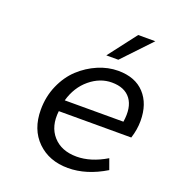

<svg xmlns="http://www.w3.org/2000/svg" viewBox="-133 -827 866 946"><g transform="rotate(20 300.0 -354.0)"><path d="M316.9 -573.2 430.2 -721.2H520L379.9 -573.2ZM328.1 13.2Q229.5 13.2 167.2 -47.6Q105 -108.4 105 -211.9Q105 -280.8 131.1 -340.1Q157.2 -399.4 199.5 -438.5Q241.7 -477.5 293.9 -499.8Q346.2 -522 398.9 -522Q488.3 -522 537.1 -469.2Q585.9 -416.5 585.9 -327.1Q585.9 -281.2 570.8 -234.9H190.9Q181.2 -153.3 225.1 -103.8Q269 -54.2 349.1 -54.2Q423.8 -54.2 503.9 -102.1L523.9 -46.9Q424.8 13.2 328.1 13.2ZM200.2 -294.9H507.8Q520 -372.6 488.5 -414.8Q457 -457 389.2 -457Q327.6 -457 274.4 -413.1Q221.2 -369.1 200.2 -294.9Z"/></g></svg>

Font: Office Code Pro D Italic
Style: Regular
Weight: 400
Italic angle: -9°
Designer: Nathan Rutzky & Paul D. Hunt
Foundry: Adobe Systems Incorporated
Version: Version 1.004;PS 001.004;hotconv 1.0.70;makeotf.lib2.5.58329